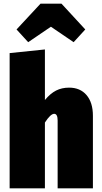

<svg xmlns="http://www.w3.org/2000/svg" viewBox="-20 -1036 560 1056"><path d="M491 -399V0H297V-373Q297 -410 278 -410Q258 -410 227 -362V0H33V-744L227 -764V-486Q257 -522 288.5 -538Q320 -554 360 -554Q421 -554 456 -513Q491 -472 491 -399ZM135 -804 71 -874 203 -1016H318L449 -874L385 -804L260 -889Z"/></svg>

Font: Fira Sans Condensed Black
Style: Regular
Weight: 900
Width: 3
Designer: Carrois Corporate & Edenspiekermann AG
Foundry: Carrois Corporate GbR & Edenspiekermann AG
Version: Version 4.203